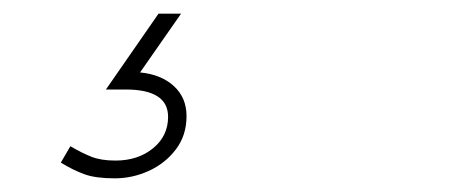

<svg xmlns="http://www.w3.org/2000/svg" viewBox="-20 -38 658 281"><path d="M148 223Q120 223 103.5 217Q87 211 69 200L83 176Q100 186 114 191.5Q128 197 149 197Q182 197 204 179Q226 161 226 133Q226 93 164 93H135L212 -18H245L185 68Q216 71 234.5 88Q253 105 253 132Q253 160 237.5 180.5Q222 201 198 212Q174 223 148 223Z"/></svg>

Font: Livvic Thin
Style: Italic
Weight: 250
Italic angle: -10°
Designer: Jacques Le Bailly, Baron von Fonthausen
Version: Version 1.001; ttfautohint (v1.8.2)